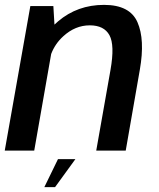

<svg xmlns="http://www.w3.org/2000/svg" viewBox="-28 -618 652 788"><path d="M-8.5 0H112.5L182 -396.5Q198 -438.5 231.5 -469Q280.5 -514 340.5 -514Q399 -514 421.2 -473.5Q443.5 -433 425.5 -331L367 0H488L546 -332.5Q567.5 -455.5 536.2 -526.8Q505 -598 399 -598Q290 -598 210.5 -530.5Q202.5 -523.5 195.5 -517L191 -593H96.5ZM154 150H198L281.5 35H210Z"/></svg>

Font: Anybody Thin Medium
Style: Italic
Weight: 500
Italic angle: -10°
Version: Version 1.113;gftools[0.9.25]